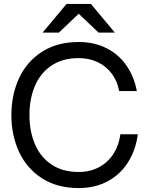

<svg xmlns="http://www.w3.org/2000/svg" viewBox="-20 -946 760 978"><path d="M38 -360Q38 -463 77 -547.5Q116 -632 193.5 -682Q271 -732 381 -732Q461 -732 523.5 -700Q586 -668 625 -611Q664 -554 677 -482H587Q578 -532 550 -570Q522 -608 478.5 -629Q435 -650 381 -650Q298 -650 241.5 -611.5Q185 -573 157.5 -507.5Q130 -442 130 -360Q130 -278 157.5 -212.5Q185 -147 241.5 -108.5Q298 -70 381 -70Q439 -70 484.5 -94.5Q530 -119 558 -162.5Q586 -206 593 -262H682Q672 -184 633.5 -121.5Q595 -59 530 -23.5Q465 12 381 12Q271 12 193.5 -38Q116 -88 77 -172.5Q38 -257 38 -360ZM443 -926 565 -780H482L381 -876L280 -780H197L319 -926Z"/></svg>

Font: Aspekta Variable
Style: Regular
Weight: 400
Designer: Ivo Dolenc
Version: Version 2.100